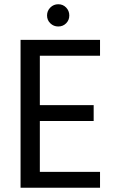

<svg xmlns="http://www.w3.org/2000/svg" viewBox="-20 -886 553 906"><path d="M452 -698V-623H168V-390H422V-315H168V-75H452V0H77V-698ZM292 -776Q277 -761 255 -761Q233 -761 217.5 -776Q202 -791 202 -813Q202 -835 217.5 -850.5Q233 -866 255 -866Q277 -866 292 -850.5Q307 -835 307 -813Q307 -791 292 -776Z"/></svg>

Font: SVN-Poppins
Style: Regular
Weight: 400
Designer: Ninad Kale (Devanagari), Jonny Pinhorn (Latin)
Foundry: Indian Type Foundry
Version: Version 3.002 2017